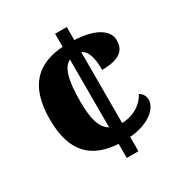

<svg xmlns="http://www.w3.org/2000/svg" viewBox="-168 -835 903 956"><g transform="rotate(-30 283.5 -357.0)"><path d="M285 -81V0H352V-82C469 -92 525 -151 525 -197C525 -215 516 -235 496 -246C473 -199 420 -164 352 -162V-570C390 -552 398 -498 398 -441C520 -441 535 -492 535 -534C535 -584 482 -633 352 -639V-714H285V-639C144 -629 49 -557 49 -357C49 -165 138 -90 285 -81ZM285 -566V-176C240 -202 225 -262 225 -358C225 -484 243 -545 285 -566Z"/></g></svg>

Font: Noto Serif Gurmukhi ExtraBold
Style: Regular
Weight: 800
Designer: Vaibhav Singh and the Monotype Design Team
Foundry: Monotype Imaging Inc.
Version: Version 2.004